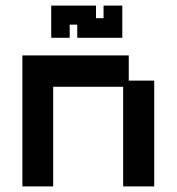

<svg xmlns="http://www.w3.org/2000/svg" viewBox="-20 -654 632 686"><path d="M60 12V-456H440V-366H531V12H420V-344H170V12ZM163 -519V-634H323V-589H350V-634H417V-519H256V-566H229V-519Z"/></svg>

Font: Pixelify Sans Medium
Style: Regular
Weight: 500
Designer: Stefie Justprince
Foundry: Typecalism Foundryline
Version: Version 1.000;February 13, 2025;FontCreator 15.0.0.3015 64-b